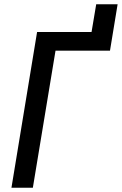

<svg xmlns="http://www.w3.org/2000/svg" viewBox="-20 -886 575 906"><path d="M34 0 155 -735H412L434 -866H535L499 -647H242L135 0Z"/></svg>

Font: Iosevka Term Curly Semibold
Style: Italic
Weight: 600
Italic angle: -9°
Designer: Belleve Invis
Foundry: Belleve Invis
Version: Version 32.3.0